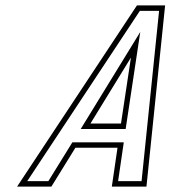

<svg xmlns="http://www.w3.org/2000/svg" viewBox="-20 -687 671 707"><path d="M43 0H169.3L257.7 -143H412.7L391.8 0H519.3L588 -667H484.2ZM313 -232 462.1 -475 425.5 -232ZM80.3 -20 495 -647H565.8L501.3 -20H414.9L435.8 -163H246.5L158.1 -20ZM277.2 -212H442.7L496.5 -569.4Z"/></svg>

Font: Din Kursivschrift
Style: BreitGhost
Weight: 400
Version: Version 1.089